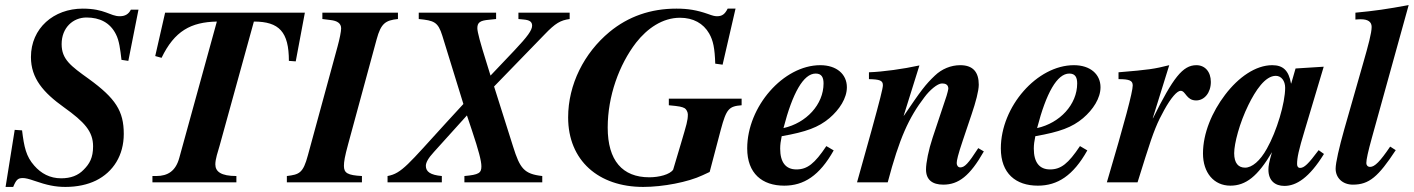

<svg xmlns="http://www.w3.org/2000/svg" viewBox="-20 -719 5574 757"><path d="M526 -681H496C487 -663 473 -655 452 -655C414 -655 394 -685 306 -685C192 -685 102 -608 102 -494C102 -410 151 -354 232 -296C313 -238 347 -201 347 -142C347 -97 333 -73 310 -50C288 -27 259 -16 221 -16C177 -16 142 -35 115 -66C83 -102 75 -139 67 -205L38 -207L2 18H32C44 -11 51 -17 70 -17C80 -17 93 -14 116 -6C165 11 198 18 238 18C284 18 325 9 358 -7C427 -41 468 -107 468 -191C468 -281 436 -331 330 -408C259 -459 223 -485 223 -545C223 -610 268 -650 321 -650C373 -650 414 -630 437 -584C450 -559 454 -525 459 -483L486 -479Z M1182 -669H631L592 -498L617 -491C668 -597 733 -632 835 -634L687 -97C673 -45 642 -25 596 -25H581V0H912V-25C852 -25 829 -42 829 -71C829 -92 839 -121 846 -145L981 -634C1081 -634 1119 -593 1119 -479L1146 -477Z M1549 -669H1251V-644L1283 -640C1310 -637 1325 -627 1325 -607C1325 -595 1319 -565 1311 -536L1194 -107C1175 -36 1160 -31 1111 -25V0H1407V-25C1350 -28 1336 -37 1336 -65C1336 -81 1339 -101 1353 -152L1465 -564C1482 -627 1500 -639 1549 -644Z M2226 -669H2024V-644L2045 -642C2068 -640 2078 -633 2078 -618C2078 -600 2060 -575 2008 -520L1914 -421L1897 -476C1874 -549 1862 -593 1862 -608C1862 -631 1874 -638 1907 -641L1936 -644V-669H1631V-644C1691 -638 1707 -633 1724 -578L1807 -309L1739 -235C1590 -72 1564 -35 1508 -25V0H1722V-25C1677 -29 1659 -42 1659 -65C1659 -78 1668 -95 1691 -120L1821 -264L1841 -204C1867 -126 1878 -85 1878 -63C1878 -37 1868 -30 1811 -25V0H2118V-25C2046 -33 2030 -55 2003 -141L1928 -378L2127 -583C2170 -628 2190 -639 2226 -644Z M2904 -330H2617V-304C2660 -300 2669 -298 2680 -292C2686 -288 2692 -277 2692 -268C2692 -243 2687 -229 2665 -154L2634 -50C2621 -31 2579 -20 2540 -20C2434 -20 2376 -86 2376 -216C2376 -340 2421 -464 2488 -551C2532 -607 2592 -649 2661 -649C2713 -649 2753 -627 2776 -587C2792 -559 2798 -529 2800 -468L2829 -464L2880 -685H2849C2838 -663 2827 -655 2807 -655C2798 -655 2790 -657 2771 -664C2728 -679 2693 -685 2647 -685C2545 -685 2457 -654 2383 -593C2283 -510 2220 -386 2220 -256C2220 -86 2340 18 2516 18C2594 18 2693 -1 2750 -28L2778 -41L2822 -208C2844 -290 2854 -300 2904 -304Z M3238 -143C3192 -74 3163 -51 3120 -51C3078 -51 3056 -79 3056 -133C3056 -149 3058 -162 3062 -182C3159 -199 3207 -217 3250 -253C3290 -287 3319 -332 3319 -375C3319 -426 3279 -462 3214 -462C3069 -462 2926 -299 2926 -134C2926 -35 2985 13 3072 13C3149 13 3211 -26 3267 -126ZM3227 -390C3227 -307 3159 -234 3069 -214C3105 -353 3148 -429 3196 -429C3220 -429 3227 -413 3227 -390Z M3837 -135C3797 -73 3783 -59 3766 -59C3758 -59 3752 -66 3752 -76C3752 -86 3757 -109 3776 -165L3811 -269C3827 -316 3839 -361 3839 -385C3839 -434 3817 -462 3766 -462C3729 -462 3693 -447 3666 -421C3629 -386 3611 -362 3544 -263H3543L3605 -461C3541 -447 3462 -436 3406 -434V-407C3448 -406 3461 -402 3461 -383C3461 -371 3449 -324 3416 -204L3359 0H3480C3526 -174 3563 -255 3625 -336C3645 -363 3676 -390 3694 -390C3707 -390 3719 -386 3719 -369C3719 -366 3715 -351 3712 -341L3657 -176C3641 -128 3631 -77 3631 -51C3631 -10 3656 9 3699 9C3759 9 3804 -25 3859 -122Z M4238 -143C4192 -74 4163 -51 4120 -51C4078 -51 4056 -79 4056 -133C4056 -149 4058 -162 4062 -182C4159 -199 4207 -217 4250 -253C4290 -287 4319 -332 4319 -375C4319 -426 4279 -462 4214 -462C4069 -462 3926 -299 3926 -134C3926 -35 3985 13 4072 13C4149 13 4211 -26 4267 -126ZM4227 -390C4227 -307 4159 -234 4069 -214C4105 -353 4148 -429 4196 -429C4220 -429 4227 -413 4227 -390Z M4525 -253 4590 -462C4530 -447 4511 -444 4390 -434V-407C4434 -407 4446 -401 4446 -382C4446 -357 4415 -240 4344 0H4465L4496 -99C4529 -204 4544 -238 4570 -285C4597 -334 4621 -361 4635 -361C4655 -361 4657 -323 4696 -323C4729 -323 4754 -354 4754 -396C4754 -436 4731 -462 4697 -462C4643 -462 4605 -412 4526 -253Z M5179 -127C5138 -72 5122 -57 5106 -57C5098 -57 5094 -63 5094 -72C5094 -97 5100 -126 5124 -205L5199 -456L5088 -449L5071 -390H5070C5061 -441 5039 -462 4996 -462C4931 -462 4863 -415 4810 -345C4759 -278 4723 -194 4723 -114C4723 -38 4766 13 4831 13C4892 13 4939 -24 4995 -119C4983 -78 4981 -64 4981 -50C4981 -7 5007 14 5044 14C5091 14 5142 -18 5200 -112ZM5047 -373C5047 -313 5014 -202 4975 -133C4948 -84 4916 -58 4889 -58C4863 -58 4846 -75 4846 -115C4846 -153 4867 -234 4902 -305C4930 -362 4968 -420 5010 -420C5032 -420 5047 -400 5047 -373Z M5534 -699C5448 -683 5399 -676 5324 -669V-642C5335 -643 5341 -643 5346 -643C5373 -643 5388 -633 5388 -613C5388 -589 5375 -541 5354 -468L5280 -209C5260 -138 5246 -77 5246 -54C5246 -18 5273 9 5314 9C5378 9 5414 -22 5483 -127L5461 -141C5421 -82 5400 -61 5382 -61C5372 -61 5367 -68 5367 -76C5367 -90 5374 -122 5389 -176Z"/></svg>

Font: STIXGeneral
Style: Bold Italic
Weight: 700
Italic angle: -16.33°
Designer: MicroPress Inc., with final additions and corrections provided by Coen Hoffman, Elsevier (retired)
Version: Version 1.1.0